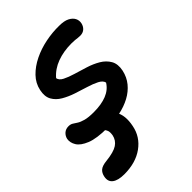

<svg xmlns="http://www.w3.org/2000/svg" viewBox="-214 -607 935 935"><g transform="rotate(-45 253.0 -140.0)"><path d="M183 10Q109 10 69.5 -6Q30 -22 16 -45Q2 -68 6 -91Q10 -108 22.5 -119Q35 -130 54 -130Q68 -130 77.5 -124Q87 -118 98.5 -110.5Q110 -103 131.5 -97Q153 -91 190 -91Q242 -91 278.5 -105.5Q315 -120 334 -151Q330 -168 307.5 -179.5Q285 -191 253.5 -200.5Q222 -210 189 -221Q156 -232 128.5 -248Q101 -264 87 -289Q73 -314 81 -352Q89 -391 117.5 -420.5Q146 -450 187 -470Q228 -490 275.5 -499.5Q323 -509 368 -508Q402 -508 421.5 -498Q441 -488 449 -472.5Q457 -457 453 -439Q449 -422 437 -411.5Q425 -401 406 -401Q398 -401 390.5 -402Q383 -403 373.5 -404Q364 -405 350 -405Q295 -405 250.5 -388.5Q206 -372 177 -338Q180 -321 201.5 -310Q223 -299 255 -289.5Q287 -280 320.5 -269.5Q354 -259 382 -242.5Q410 -226 425 -200Q440 -174 432 -135Q424 -98 401.5 -70.5Q379 -43 345.5 -25Q312 -7 270.5 1.5Q229 10 183 10ZM81 228Q39 228 18.5 212.5Q-2 197 4 167Q8 146 21.5 134.5Q35 123 66 120Q121 114 145 98Q169 82 175 53Q178 33 174 22.5Q170 12 163.5 6.5Q157 1 152 -5Q147 -11 149 -21Q150 -32 161.5 -40Q173 -48 194 -48Q242 -48 265.5 -10Q289 28 276 91Q264 153 212 190.5Q160 228 81 228Z"/></g></svg>

Font: Shantell Sans Medium
Style: Italic
Weight: 500
Italic angle: -11°
Designer: Stephen Nixon, Anya Danilova, Shantell Martin
Foundry: Arrow Type
Version: Version 1.011;[c5ecc13dd]